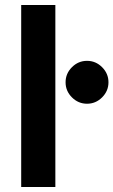

<svg xmlns="http://www.w3.org/2000/svg" viewBox="-20 -750 455 770"><path d="M65 0V-730H202V0ZM329 -334Q294 -334 268.5 -359.5Q243 -385 243 -420Q243 -455 268.5 -480.5Q294 -506 329 -506Q364 -506 389.5 -480.5Q415 -455 415 -420Q415 -385 389.5 -359.5Q364 -334 329 -334Z"/></svg>

Font: MuseoModerno Thin SemiBold
Style: Regular
Weight: 600
Version: Version 1.003